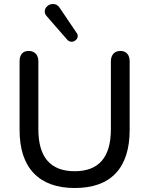

<svg xmlns="http://www.w3.org/2000/svg" viewBox="-20 -932 747 961"><path d="M78 -282V-625Q78 -650 89.5 -663.5Q101 -677 124 -677Q146 -677 159 -663Q172 -649 172 -625V-285Q172 -75 354 -75Q535 -75 535 -285V-625Q535 -649 547.5 -663Q560 -677 583 -677Q605 -677 617 -663Q629 -649 629 -625V-282Q629 -139 559.5 -65Q490 9 354 9Q220 9 149 -65Q78 -139 78 -282ZM204 -875Q204 -890 216.5 -901Q229 -912 245 -912Q266 -912 278 -894L363 -768Q369 -761 369 -752Q369 -740 359.5 -731.5Q350 -723 338 -723Q325 -723 315 -735L213 -852Q204 -862 204 -875Z"/></svg>

Font: SN Pro
Style: Regular
Weight: 400
Designer: Tobias Whetton
Foundry: Supernotes
Version: Version 1.003